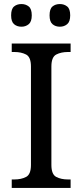

<svg xmlns="http://www.w3.org/2000/svg" viewBox="-20 -929 407 949"><path d="M38 0V-42H51Q85 -42 109 -54.5Q133 -67 133 -114V-600Q133 -647 109 -659.5Q85 -672 51 -672H38V-714H329V-672H316Q282 -672 258 -659.5Q234 -647 234 -600V-114Q234 -67 258 -54.5Q282 -42 316 -42H329V0ZM276 -797Q254 -797 239.5 -809.5Q225 -822 225 -853Q225 -885 239.5 -897Q254 -909 276 -909Q297 -909 312 -897Q327 -885 327 -853Q327 -822 312 -809.5Q297 -797 276 -797ZM86 -797Q64 -797 49.5 -809.5Q35 -822 35 -853Q35 -885 49.5 -897Q64 -909 86 -909Q107 -909 122 -897Q137 -885 137 -853Q137 -822 122 -809.5Q107 -797 86 -797Z"/></svg>

Font: Noto Serif Khojki
Style: Regular
Weight: 400
Designer: Juan Bruce
Version: Version 2.002